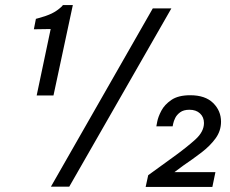

<svg xmlns="http://www.w3.org/2000/svg" viewBox="-20 -733 903 754"><path d="M266 -713 190 -358H124L179 -619L113 -618L121 -659L132 -662Q162 -670 183 -680Q204 -690 223 -708L227 -713ZM180 0 580 -700H653L252 0ZM552 1 562 -45 660 -116Q714 -155 747.5 -185.5Q781 -216 781 -250Q781 -273 765.5 -287.5Q750 -302 724 -302Q701 -302 687.5 -292Q674 -282 668 -269.5Q662 -257 660 -247Q658 -237 658 -237H594Q594 -237 597.5 -255.5Q601 -274 613.5 -298Q626 -322 653 -340.5Q680 -359 727 -359Q786 -359 817 -328.5Q848 -298 848 -255Q848 -219 826.5 -189.5Q805 -160 771 -134Q737 -108 700 -83L665 -57H826L814 1Z"/></svg>

Font: Be Vietnam Pro Light
Style: Italic
Weight: 300
Italic angle: -12°
Designer: Lam Bao, Tony Le, Vietanh Nguyen
Foundry: Yellow Type Foundry
Version: Version 1.002; ttfautohint (v1.8.3)